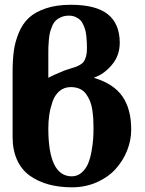

<svg xmlns="http://www.w3.org/2000/svg" viewBox="-20 -779 611 811"><path d="M485.8 -598.1Q485.8 -543.9 451.9 -504.2Q418 -464.4 377 -451.2V-450.2Q460 -425.3 497.1 -371.8Q534.2 -318.4 534.2 -231.9Q534.2 -186 516.6 -142.3Q499 -98.6 467.5 -64.2Q436 -29.8 388.2 -8.8Q340.3 12.2 284.2 12.2Q230 12.2 185.3 0Q140.6 -12.2 106 -36.9Q71.3 -61.5 52.2 -103.3Q33.2 -145 33.2 -200.2V-474.1Q33.2 -524.4 38.3 -563.2Q43.5 -602.1 59.3 -640.4Q75.2 -678.7 101.6 -703.4Q127.9 -728 172.9 -743.4Q217.8 -758.8 278.8 -758.8Q385.7 -758.8 435.8 -718.5Q485.8 -678.2 485.8 -598.1ZM184.1 -548.8V-450.2Q202.1 -460.9 252 -481Q261.2 -484.4 276.1 -489Q291 -493.7 299.1 -496.3Q307.1 -499 317.9 -505.1Q328.6 -511.2 334 -519Q339.4 -526.9 343.3 -540.3Q347.2 -553.7 347.2 -571.8Q347.2 -586.9 346.9 -595.7Q346.7 -604.5 345.2 -621.3Q343.8 -638.2 341.1 -648.7Q338.4 -659.2 332.8 -672.6Q327.1 -686 319.3 -693.8Q311.5 -701.7 299.1 -707.3Q286.6 -712.9 271 -712.9Q252.9 -712.9 238.8 -706.8Q224.6 -700.7 215.6 -692.1Q206.5 -683.6 200.2 -668.2Q193.8 -652.8 190.9 -640.9Q188 -628.9 186.3 -609.1Q184.6 -589.4 184.3 -578.6Q184.1 -567.9 184.1 -548.8ZM283.2 -34.2Q307.1 -34.2 325 -50Q342.8 -65.9 352.1 -87.9Q361.3 -109.9 366.7 -140.4Q372.1 -170.9 373.5 -192.6Q375 -214.4 375 -236.8Q375 -258.8 374 -275.9Q373 -293 369.9 -314.7Q366.7 -336.4 360.1 -352.3Q353.5 -368.2 343.3 -382.3Q333 -396.5 316.7 -403.8Q300.3 -411.1 278.8 -411.1Q251 -411.1 231.2 -394.3Q211.4 -377.4 201.9 -349.6Q192.4 -321.8 188.2 -294.2Q184.1 -266.6 184.1 -236.8Q184.1 -34.2 283.2 -34.2Z"/></svg>

Font: Linguistics Pro
Style: Bold
Weight: 700
Designer: Stefan Peev, Context Ltd
Foundry: Stefan Peev, Context Ltd
Version: Version 001.000